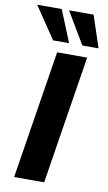

<svg xmlns="http://www.w3.org/2000/svg" viewBox="-102 -989 587 1039"><g transform="rotate(10 191.5 -470.0)"><path d="M54 0 166 -705H331L219 0ZM294 -765 190 -940H325L383 -765ZM133 -765 15 -940H150L221 -765Z"/></g></svg>

Font: Nunito Sans 6pt ExtraBold
Style: Italic
Weight: 800
Italic angle: -9°
Version: Version 3.101;gftools[0.9.27]